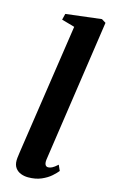

<svg xmlns="http://www.w3.org/2000/svg" viewBox="-127 -865 543 924"><g transform="rotate(15 145.0 -403.0)"><path d="M177.5 -95Q175.5 -78 180 -69.5Q184.5 -61 194.5 -61Q203 -61 213.5 -66Q224 -71 241 -86.5L253.5 -58.5Q244 -46.5 225.8 -30.2Q207.5 -14 179.5 -1.8Q151.5 10.5 113.5 10.5Q94.5 10.5 77.5 4Q60.5 -2.5 50 -16.8Q39.5 -31 39.5 -54Q39.5 -59 40.2 -66.5Q41 -74 42.2 -81.8Q43.5 -89.5 44 -95.5L141 -746.5L76 -765L83.5 -795.5L260.5 -817L281.5 -804Z"/></g></svg>

Font: Merriweather 60pt
Style: Bold Italic
Weight: 700
Italic angle: -7.8°
Version: Version 2.101